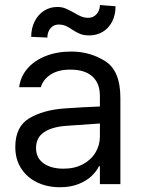

<svg xmlns="http://www.w3.org/2000/svg" viewBox="-20 -746 575 778"><path d="M241.2 -306.6Q274.4 -309.1 315.7 -311.3Q356.9 -313.5 384.8 -314.5V-357.4Q384.8 -408.7 354.2 -436.3Q323.7 -463.9 264.6 -463.9Q216.3 -463.9 185.5 -444.1Q154.8 -424.3 145.5 -392.6H57.6Q63 -435.1 90.8 -467.8Q118.7 -500.5 164.8 -518.8Q210.9 -537.1 268.6 -537.1Q344.7 -537.1 406.2 -498.3Q467.8 -459.5 467.8 -349.6V0H384.8V-72.3H380.9Q371.1 -51.8 350.8 -32.5Q330.6 -13.2 298.1 -0.2Q265.6 12.7 222.7 12.7Q171.9 12.7 130.9 -6.8Q89.8 -26.4 65.9 -63.2Q42 -100.1 42 -150.4Q42 -232.9 98.4 -266.6Q154.8 -300.3 241.2 -306.6ZM237.3 -62.5Q282.7 -62.5 316.2 -80.6Q349.6 -98.6 367.2 -128.4Q384.8 -158.2 384.8 -192.4V-245.6L251 -236.3Q191.4 -232.4 158.7 -210.4Q126 -188.5 126 -146.5Q126 -106 156.5 -84.2Q187 -62.5 237.3 -62.5ZM211.9 -717.8Q230 -717.8 243.7 -712.4Q257.3 -707 278.3 -695.3Q295.4 -685.1 308.8 -679.4Q322.3 -673.8 337.9 -673.8Q357.9 -673.8 371.3 -688.7Q384.8 -703.6 384.8 -725.6L448.2 -720.7Q448.2 -685.1 434.3 -658.2Q420.4 -631.3 396 -616.9Q371.6 -602.5 341.8 -602.5Q319.8 -602.5 304.7 -608.6Q289.6 -614.7 272.5 -626Q257.8 -636.2 245.6 -641.4Q233.4 -646.5 216.8 -646.5Q197.3 -646.5 184.6 -631.3Q171.9 -616.2 171.9 -593.8L106.4 -596.7Q106.4 -631.3 120.4 -659.2Q134.3 -687 158.4 -702.4Q182.6 -717.8 211.9 -717.8Z"/></svg>

Font: Pretendard
Style: Regular
Weight: 400
Designer: Base glyphs from Inter by Rasmus Andersson; Hangeul glyphs from Noto Sans CJK(Source Han Sans) by Jang Soo-young and Kan
Foundry: Kil Hyung-jin
Version: Version 1.309